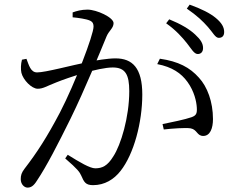

<svg xmlns="http://www.w3.org/2000/svg" viewBox="-20 -798 1040 844"><path d="M849.3 -560.5C863.3 -560.5 872.6 -570 872.6 -586.7C872.6 -606.5 862.6 -623.5 837.9 -646.2C812.6 -670.1 774.8 -692.4 723.9 -713.1L710.4 -695.6C753.8 -665 781.6 -633.3 801.9 -607.7C821.5 -583.1 833.1 -560.5 849.3 -560.5ZM100.9 26.7C115.8 26.7 127.7 19.7 142.4 -4C184.9 -67.2 234.9 -164.8 290.1 -276.4C353.4 -405.4 420.5 -570.5 448.4 -638C458.9 -663.4 479.2 -674.1 479.2 -696.4C479.2 -721.4 404.9 -755.7 364.6 -755.7C337.5 -755.7 316 -749.5 299.3 -743.4V-721.9C323.5 -719.7 360 -714.6 375.4 -707.4C388.6 -701.2 391.2 -692.5 391.2 -680.9C391.2 -644.8 309.7 -431.1 243.4 -303.3C186.6 -195.2 142.4 -127.1 87.7 -56.1C74.6 -38.8 71.2 -27.4 71.2 -10.4C71.2 12.7 87.5 26.7 100.9 26.7ZM389.1 15.9C440.1 15.9 480.8 -9.4 509.9 -46.6C568.8 -121.1 605.5 -260.8 605.5 -382.3C605.5 -499.6 561.9 -541.4 487.6 -541.4C453 -541.4 398.6 -532 369.9 -526C293 -510.6 180 -479.7 143.1 -479.7C114.4 -479.7 107.3 -511.5 96.3 -539.4L76.6 -535.6C71.4 -516.9 70.6 -493.6 74.1 -477.9C81.9 -446.2 119.4 -407.9 145.7 -407.9C169.9 -407.9 183.8 -418.9 227.6 -435.9C278.5 -456.4 411.3 -501.4 475.7 -501.4C531.2 -501.4 548.2 -469.8 548.2 -397.4C548.2 -283.1 511.5 -161.1 477.9 -110.2C452.6 -68.9 429.3 -58.1 398.7 -58.1C375.4 -58.1 330.7 -84.5 277.8 -117.6L266.6 -101.6C321.9 -53.9 329.5 -42 336.6 -27.1C349.4 2.1 355.8 15.9 389.1 15.9ZM873.8 -200.4C903.5 -200.6 916.2 -233.6 916.2 -274.4C916.2 -350.8 891.2 -416.7 854.5 -456.5C814.5 -501.5 764.3 -528.2 682.8 -539.9L671.2 -516.2C736.5 -503.6 776.3 -476.5 804.4 -437.5C834.2 -396 843.5 -351.8 845.1 -325.7C846.7 -300.1 843.4 -290.5 822 -282.8C794.9 -273 731.1 -259.9 694.5 -252.5L699.9 -228.8C734.1 -232.9 796.9 -237.5 818.1 -233.8C847.6 -228.1 845.3 -200.2 873.8 -200.4ZM941.6 -631.6C956.9 -631.6 965.4 -640.5 965.4 -657.3C965.4 -678.2 954.8 -697.4 928.3 -719.3C903.8 -739.6 865.1 -759.3 813.7 -777.6L801.2 -760.2C846.9 -728.7 871.5 -704.8 893.8 -679.6C915.7 -655.4 926.2 -631.6 941.6 -631.6Z"/></svg>

Font: Source Han Serif TW VF
Style: Regular
Weight: 250
Designer: Ryoko NISHIZUKA 西塚涼子 (kana & ideographs); Frank Grießhammer (Latin, Greek & Cyrillic); Wenlong ZHANG 张文龙 (bopomofo); San
Foundry: Adobe
Version: Version 2.002;hotconv 1.1.0;makeotfexe 2.6.0